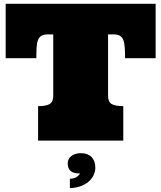

<svg xmlns="http://www.w3.org/2000/svg" viewBox="-20 -739 848 1009"><path d="M797.9 -719.2V-433.1H637.2Q637.2 -465.8 635.5 -490Q633.8 -514.2 627.9 -529.1Q622.1 -543.9 610.1 -551Q598.1 -558.1 578.1 -558.1H547.9V-235.8Q547.9 -204.1 566.4 -192.6Q585 -181.2 627.9 -181.2V0H180.2V-181.2Q223.1 -181.2 241.5 -192.6Q259.8 -204.1 259.8 -235.8V-558.1H230Q210 -558.1 198 -551Q186 -543.9 179.9 -529.1Q173.8 -514.2 172.4 -490Q170.9 -465.8 170.9 -433.1H9.8V-719.2ZM347.2 200.2Q367.2 200.2 380.1 192.6Q393.1 185.1 400.4 172.9Q368.2 172.9 352.1 160.4Q335.9 147.9 335.9 119.1Q335.9 96.2 355 81.1Q374 65.9 406.2 65.9Q441.4 65.9 461.2 86.4Q481 106.9 481 142.1Q481 159.2 473.6 177.5Q466.3 195.8 450.2 211.4Q434.1 227.1 408.7 237.5Q383.3 248 347.2 250Z"/></svg>

Font: Ultra
Style: Regular
Weight: 400
Designer: Astigmatic (AOETI)
Foundry: Astigmatic (AOETI)
Version: Version 1.001